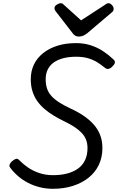

<svg xmlns="http://www.w3.org/2000/svg" viewBox="-20 -1159 737 1198"><path d="M311 19Q267 19 227.5 9Q188 -1 154.5 -18.5Q121 -36 93.5 -59.5Q66 -83 45 -111Q36 -122 40 -132.5Q44 -143 55 -153Q70 -165 80 -168Q90 -171 102 -158Q124 -135 154.5 -114Q185 -93 224.5 -79.5Q264 -66 311 -66Q359 -66 398 -76Q437 -86 466 -106.5Q495 -127 510.5 -159.5Q526 -192 526 -235Q526 -265 516.5 -288.5Q507 -312 488 -331.5Q469 -351 442 -368.5Q415 -386 379 -403Q346 -419 315.5 -437.5Q285 -456 259 -478Q233 -500 213.5 -527Q194 -554 183 -588Q172 -622 172 -665Q172 -715 191.5 -756Q211 -797 248.5 -827Q286 -857 337.5 -873.5Q389 -890 454 -890Q505 -890 547.5 -876Q590 -862 625 -838.5Q660 -815 688 -788Q699 -778 696.5 -767Q694 -756 681 -744Q670 -732 658 -729.5Q646 -727 636 -735Q613 -754 587.5 -770Q562 -786 530 -795.5Q498 -805 454 -805Q411 -805 376 -796Q341 -787 316.5 -770Q292 -753 278.5 -726.5Q265 -700 265 -665Q265 -632 273.5 -606.5Q282 -581 301 -560Q320 -539 349.5 -520Q379 -501 420 -482Q464 -462 500.5 -437.5Q537 -413 563.5 -383.5Q590 -354 604.5 -317.5Q619 -281 619 -235Q619 -177 596.5 -130Q574 -83 532.5 -50Q491 -17 434.5 1Q378 19 311 19ZM657 -1139Q668 -1139 678.5 -1127.5Q689 -1116 689 -1105Q689 -1097 686.5 -1092Q684 -1087 679 -1083L526 -953Q513 -943 501 -937Q489 -931 472 -931Q457 -931 447 -938Q437 -945 430 -956L327 -1089Q322 -1096 321 -1100.5Q320 -1105 320 -1109Q320 -1121 334.5 -1130Q349 -1139 358 -1139Q368 -1139 372.5 -1134.5Q377 -1130 384 -1124L486 -1032L629 -1125Q636 -1129 642 -1134Q648 -1139 657 -1139Z"/></svg>

Font: Playwrite AT
Style: Italic
Weight: 400
Italic angle: -13.0072°
Designer: Veronika Burian, José Scaglione
Foundry: TypeTogether
Version: Version 1.002